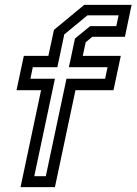

<svg xmlns="http://www.w3.org/2000/svg" viewBox="-20 -770 562 790"><path d="M64.5 0 149 -399H48L78 -540H179L202 -647L326.5 -750H521.5L494 -618.5H359.5L332.5 -596L320.5 -540H477L447 -399H290.5L206 0ZM121 -45H168.5L253.5 -446H412.5L422.5 -493.5H263.5L288.5 -611.5L351 -662.5H458.5L468 -707H340L244.5 -628.5L216 -493.5H115L105 -446H206Z"/></svg>

Font: Tourney Thin Medium
Style: Italic
Weight: 500
Italic angle: -12°
Version: Version 1.015